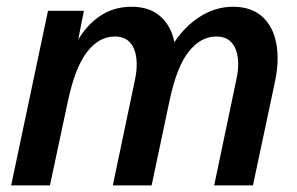

<svg xmlns="http://www.w3.org/2000/svg" viewBox="-20 -560 898 580"><path d="M13.7 0 125 -527.3H233.4L216.3 -440.4Q244.6 -487.3 284.9 -513.4Q325.2 -539.6 377.4 -539.6Q432.1 -539.6 464.6 -510.5Q497.1 -481.4 506.8 -432.6Q540.5 -482.9 586.4 -511.2Q632.3 -539.6 684.1 -539.6Q739.3 -539.6 772 -510Q804.7 -480.5 814.5 -429.4Q824.2 -378.4 811 -314.9L744.1 0H627L693.8 -318.8Q702.1 -355 698.5 -384.8Q694.8 -414.6 679 -432.1Q663.1 -449.7 633.3 -449.7Q586.4 -449.7 550.3 -404.3Q514.2 -358.9 492.7 -258.3L438 0H320.8L387.7 -318.8Q395.5 -355 391.8 -384.8Q388.2 -414.6 372.3 -432.1Q356.4 -449.7 326.7 -449.7Q279.3 -449.7 243.2 -403.3Q207 -356.9 185.1 -254.4L130.9 0Z"/></svg>

Font: Schibsted Grotesk SemiBold
Style: Italic
Weight: 600
Italic angle: -12°
Designer: Bakken & Baeck AS, Henrik Kongsvoll
Foundry: Schibsted ASA
Version: Version 1.100;gftools[0.9.25]